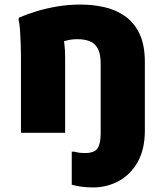

<svg xmlns="http://www.w3.org/2000/svg" viewBox="-20 -583 724 843"><path d="M388 240Q364 240 339.5 237Q315 234 295 228V83H307Q321 87 332 88Q343 89 352 89Q395 89 408.5 68Q422 47 422 3V-182H616V-10Q616 72 585 127.5Q554 183 502 211.5Q450 240 388 240ZM72 0V-337Q72 -357 71 -388Q70 -419 68 -449.5Q66 -480 61 -498L64 -506Q99 -521 142 -534Q185 -547 233.5 -555Q282 -563 334 -563Q386 -563 436.5 -552Q487 -541 527.5 -513Q568 -485 592 -436Q616 -387 616 -310V0H422V-305Q422 -347 409 -370.5Q396 -394 372.5 -402.5Q349 -411 320 -411Q292 -411 268.5 -404Q245 -397 225 -391L251 -433Q259 -417 262.5 -392Q266 -367 266 -328V0Z"/></svg>

Font: Kufam ExtraBold
Style: Regular
Weight: 800
Designer: Wael Morcos, Artur Schmal
Foundry: Original Type
Version: Version 1.300; ttfautohint (v1.8.3)